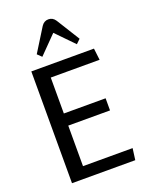

<svg xmlns="http://www.w3.org/2000/svg" viewBox="-178 -1083 917 1175"><g transform="rotate(-20 280.0 -496.0)"><path d="M81 0ZM493 0H81V-728H489L498 -652H180V-418H452V-339H180V-75H503ZM288 -904 175 -789 148 -815 242 -966Q259 -992 287.5 -992Q316 -992 333 -966L427 -815L400 -789Z"/></g></svg>

Font: Myanmar Chatu
Style: Regular
Weight: 400
Designer: Danh Hong
Foundry: Google Inc.
Version: Version 2.00 November 20, 2015